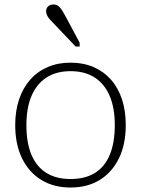

<svg xmlns="http://www.w3.org/2000/svg" viewBox="-20 -827 630 858"><path d="M542 -268Q542 -182 511.5 -119.5Q481 -57 426 -23Q371 11 295 11Q220 11 164.5 -23Q109 -57 78.5 -119.5Q48 -182 48 -268Q48 -332 65.5 -383.5Q83 -435 115.5 -471.5Q148 -508 193.5 -527.5Q239 -547 295 -547Q352 -547 397.5 -527.5Q443 -508 475.5 -471.5Q508 -435 525 -383.5Q542 -332 542 -268ZM98 -268Q98 -189 120.5 -135.5Q143 -82 187 -54.5Q231 -27 295 -27Q360 -27 404 -54Q448 -81 470.5 -135Q493 -189 493 -268Q493 -344 470.5 -397.5Q448 -451 404 -480Q360 -509 295 -509Q231 -509 187 -480Q143 -451 120.5 -397.5Q98 -344 98 -268ZM274 -752 336 -636V-619H318L221 -721Q211 -731 203 -740Q195 -749 190.5 -758Q186 -767 186 -777Q186 -790 195 -798.5Q204 -807 219 -807Q232 -807 241 -800Q250 -793 257.5 -781Q265 -769 274 -752Z"/></svg>

Font: Roboto Serif Thin
Style: Regular
Weight: 250
Designer: Greg Gazdowicz
Foundry: Commercial Type
Version: Version 1.004